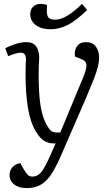

<svg xmlns="http://www.w3.org/2000/svg" viewBox="-20 -735 569 984"><path d="M287 75Q267 120 245 155Q223 190 192.5 209.5Q162 229 117 229Q77 229 53 210.5Q29 192 29 162Q29 140 43 123Q57 106 84 101L99 128Q113 152 122 161Q131 170 146 170Q173 170 192 146.5Q211 123 238 61L265 0H255Q228 0 206 -13.5Q184 -27 164 -61Q136 -106 123.5 -180.5Q111 -255 111 -350Q111 -370 111.5 -392Q112 -414 113 -430Q113 -465 87 -465Q73 -465 54.5 -459Q36 -453 22 -447L7 -488Q24 -497 55 -508Q86 -519 114 -519Q151 -519 166 -496.5Q181 -474 181 -439Q180 -420 179 -401Q178 -382 178 -354Q178 -261 186.5 -202Q195 -143 214 -105Q232 -70 243.5 -63Q255 -56 273 -56H289L407 -340Q422 -376 423 -399Q424 -422 397 -432L364 -445Q360 -476 374.5 -497.5Q389 -519 421 -519Q455 -519 471.5 -496Q488 -473 488 -439Q488 -418 481.5 -392Q475 -366 459.5 -326.5Q444 -287 418 -226ZM238 -585Q192 -585 163.5 -606.5Q135 -628 135 -662Q135 -686 149.5 -700.5Q164 -715 190 -715Q204 -715 221 -710L220 -680Q220 -653 230 -643.5Q240 -634 262 -634Q293 -634 328.5 -656.5Q364 -679 400 -715L427 -684Q370 -629 327 -607Q284 -585 238 -585Z"/></svg>

Font: Literata 12pt Light
Style: Italic
Weight: 300
Italic angle: -2°
Designer: Latin by Veronika Burian and Jose Scaglione. Greek by Irene Vlachou. Cyrillic by Vera Evstafieva
Foundry: TypeTogether
Version: Version 3.002